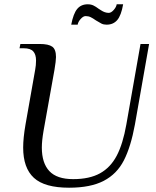

<svg xmlns="http://www.w3.org/2000/svg" viewBox="-20 -865 727 895"><path d="M88 -177Q88 -222 99 -285L144 -540Q148 -561 148 -583Q148 -611 135 -625.5Q122 -640 91 -640H71L75 -660H165Q206 -660 223.5 -647.5Q241 -635 241 -599Q241 -582 234 -540L183 -255Q175 -209 175 -177Q175 -105 210 -67.5Q245 -30 321 -30Q397 -30 446 -57Q495 -84 524 -139Q553 -194 569 -285L635 -660H675L609 -285Q590 -181 557.5 -117.5Q525 -54 463.5 -22Q402 10 302 10Q188 10 138 -36Q88 -82 88 -177ZM389 -845Q404 -845 415.5 -839.5Q427 -834 440 -824Q442 -823 451 -817Q460 -811 469 -808Q478 -805 487 -805Q498 -805 510 -818.5Q522 -832 524 -845H554Q545 -793 526.5 -771.5Q508 -750 477 -750Q463 -750 453 -755Q443 -760 427 -770Q413 -780 402.5 -785Q392 -790 379 -790Q368 -790 356 -776.5Q344 -763 342 -750H312Q322 -802 340 -823.5Q358 -845 389 -845Z"/></svg>

Font: Philosopher
Style: Italic
Weight: 400
Italic angle: -10°
Designer: Jovanny Lemonad
Foundry: Jovanny Lemonad
Version: Version 2.000